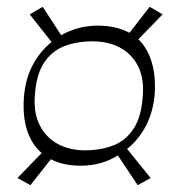

<svg xmlns="http://www.w3.org/2000/svg" viewBox="-20 -545 522 562"><path d="M69 -3 31 -24 102 -97Q73 -122 59.5 -163Q46 -204 50 -260Q54 -313 75.5 -354Q97 -395 131 -422L67 -503L105 -525L159 -442Q209 -470 266 -470Q320 -470 359 -449L418 -525L456 -503L385 -430Q411 -405 423.5 -365Q436 -325 433 -272Q429 -219 407.5 -177.5Q386 -136 352 -109L421 -24L383 -3L325 -90Q277 -60 217 -60Q164 -60 129 -79ZM229 -105Q275 -105 312 -119.5Q349 -134 371.5 -169Q394 -204 398 -265Q402 -316 384 -351.5Q366 -387 331.5 -405.5Q297 -424 251 -424Q205 -424 168.5 -410Q132 -396 109 -361.5Q86 -327 82 -265Q78 -215 96 -179Q114 -143 148.5 -124Q183 -105 229 -105Z"/></svg>

Font: Ancizar Serif Light
Style: Italic
Weight: 300
Italic angle: -4°
Designer: Cesar Puertas, Viviana Monsalve, Julian Moncada, Julian Prieto, Jose Castro, Felipe Aragon, Mariel Hernandez, Sara Alarc
Version: Version 8.100